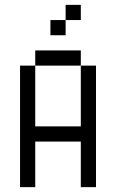

<svg xmlns="http://www.w3.org/2000/svg" viewBox="-20 -770 540 790"><path d="M62.5 -500H125V-250H312.5V-500H375V0H312.5V-187.5H125V0H62.5ZM125 -562.5H312.5V-500H125ZM187.5 -687.5H250V-625H187.5ZM250 -750H312.5V-687.5H250Z"/></svg>

Font: Pixel Operator Mono
Style: Regular
Weight: 400
Monospace: yes
Designer: Jayvee Enaguas (HarvettFox96)
Version: 2016.04.25